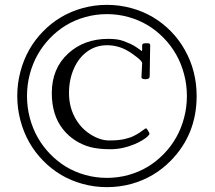

<svg xmlns="http://www.w3.org/2000/svg" viewBox="-20 -584 883 790"><path d="M739.7 -379.9Q789.1 -293.2 789.1 -189Q789.1 -31.5 682.9 76.9Q614.7 146.7 519.8 172.9Q471.4 186 419.9 186Q368.4 186 320.1 172.7Q271.7 159.4 231.3 135.4Q190.9 111.3 157.2 76.9Q123.5 42.5 100.2 1.2Q76.9 -40 64 -88.7Q51 -137.5 51 -189Q51 -240.5 64 -289.2Q76.9 -337.9 100.2 -379.2Q123.5 -420.4 157.2 -454.8Q190.9 -489.3 231.3 -513.3Q271.7 -537.4 320.1 -550.7Q368.4 -564 419.9 -564Q471.4 -564 519.8 -550.8Q568.1 -537.6 608.6 -513.7Q649.2 -489.7 682.9 -455.4Q716.6 -421.1 739.7 -379.9ZM102.5 -278.4Q91.1 -234.9 91.1 -189Q91.1 -143.1 102.5 -99.5Q114 -55.9 134.9 -18.9Q155.8 18.1 185.8 49.2Q215.8 80.3 251.8 102.1Q287.8 123.8 330.9 135.9Q374 147.9 419.9 147.9Q465.8 147.9 508.9 135.9Q552 123.8 588 102.1Q624 80.3 654.2 49.2Q684.3 18.1 705.2 -18.9Q726.1 -55.9 737.5 -99.5Q749 -143.1 749 -189Q749 -234.9 737.5 -278.4Q726.1 -322 705.2 -359Q684.3 -396 654.2 -427.1Q624 -458.3 588 -480Q552 -501.7 508.9 -513.8Q465.8 -525.9 419.9 -525.9Q374 -525.9 330.9 -513.8Q287.8 -501.7 251.8 -480Q215.8 -458.3 185.8 -427.1Q155.8 -396 134.9 -359Q114 -322 102.5 -278.4ZM562 -266.1 564.9 -324Q564.9 -331.8 544.3 -348Q523.7 -364.3 506.6 -374.3Q466.1 -397.9 420.5 -397.9Q375 -397.9 339.4 -372.3Q303.7 -346.7 283.8 -301.3Q263.9 -255.9 263.9 -201.2Q263.9 -146.5 287.4 -102.1Q310.8 -57.6 351.1 -31.9Q391.4 -6.1 428.7 -6.1Q466.1 -6.1 489.7 -11.2Q513.4 -16.4 528.4 -23.7Q543.5 -31 554.4 -38.3Q565.4 -45.7 571.9 -50.8Q578.4 -55.9 580.8 -55.9Q583.3 -55.9 589.1 -46.4Q595 -36.9 595 -33.7Q595 -30.5 588 -23.4Q581.1 -16.4 566 -7.1Q551 2.2 531.2 10.3Q483.6 30 434.2 30Q384.8 30 351.6 21.1Q318.4 12.2 289.4 -6.5Q260.5 -25.1 239.3 -52Q193.1 -109.9 193.1 -200.9Q193.1 -302 260.3 -363.8Q326.2 -424.1 425 -424.1Q464.6 -424.1 486.7 -415.6Q508.8 -407.2 516 -403.9Q523.2 -400.6 531.4 -395.8Q539.6 -390.9 543.3 -388.2Q547.1 -385.5 552.9 -381.5Q558.6 -377.4 561.8 -375Q564.9 -372.6 564.9 -377.9V-397Q564.9 -406 577 -406Q589.1 -406 591.6 -405.8Q597.9 -404.8 597.9 -397L595.9 -270Q595.9 -258.1 579 -258.1Q562 -258.1 562 -266.1Z"/></svg>

Font: Fanwood Text
Style: Italic
Weight: 400
Italic angle: -9°
Version: Version 1.101